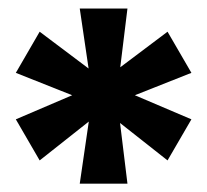

<svg xmlns="http://www.w3.org/2000/svg" viewBox="-20 -798 492 456"><path d="M282.7 -361.8H169.4L190.9 -509.3L74.2 -417L17.6 -514.6L151.4 -571.8L17.6 -625L74.2 -722.7L190.4 -635.3L169.4 -777.8H282.7L265.6 -638.2L377.9 -722.7L434.6 -625L300.3 -571.8L434.6 -514.6L377.9 -417L265.1 -505.9Z"/></svg>

Font: Anton
Style: Regular
Weight: 400
Designer: Vernon Adams, Tural Alisoy
Foundry: Vernon Adams
Version: Version 2.300